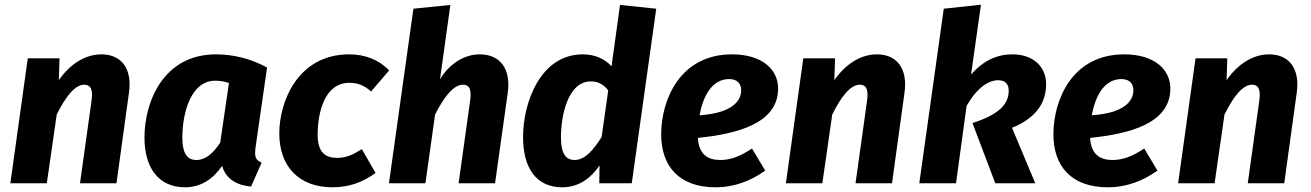

<svg xmlns="http://www.w3.org/2000/svg" viewBox="-20 -779 5571 816"><path d="M411 -548C340 -548 275 -504 230 -438L233 -531H98L24 0H179L221 -292C258 -367 298 -419 338 -419C361 -419 377 -405 369 -351L320 0H475L528 -384C543 -487 496 -548 411 -548Z M898 -548C674 -548 594 -346 594 -194C594 -66 654 17 766 17C837 17 887 -21 924 -74C940 -17 989 9 1047 14L1092 -88C1063 -99 1062 -117 1066 -152L1115 -492C1046 -530 971 -548 898 -548ZM894 -436C917 -436 933 -433 953 -426L916 -173C886 -127 853 -99 815 -99C780 -99 755 -120 755 -195C755 -298 791 -436 894 -436Z M1464 -548C1248 -548 1167 -350 1167 -212C1167 -72 1250 17 1393 17C1464 17 1523 -5 1576 -44L1518 -145C1479 -121 1451 -108 1413 -108C1363 -108 1330 -131 1330 -206C1330 -296 1357 -427 1465 -427C1499 -427 1528 -417 1557 -390L1634 -480C1590 -525 1532 -548 1464 -548Z M2019 -548C1950 -548 1888 -505 1850 -442L1894 -758L1737 -742L1633 0H1788L1829 -292C1867 -367 1907 -419 1948 -419C1971 -419 1986 -405 1978 -351L1929 0H2084L2138 -385C2152 -487 2105 -548 2019 -548Z M2615 -758 2579 -497C2552 -527 2511 -548 2457 -548C2276 -548 2203 -342 2203 -197C2203 -64 2259 17 2370 17C2442 17 2494 -25 2528 -76L2527 0H2665L2769 -742ZM2491 -433C2523 -433 2545 -420 2565 -395L2537 -197C2504 -144 2467 -99 2422 -99C2388 -99 2364 -121 2364 -196C2364 -284 2392 -433 2491 -433Z M3287 -403C3287 -483 3220 -548 3091 -548C2868 -548 2790 -352 2790 -208C2790 -73 2866 17 3021 17C3103 17 3174 -12 3232 -54L3176 -148C3127 -115 3086 -99 3041 -99C2989 -99 2950 -122 2946 -193C3113 -210 3287 -254 3287 -403ZM2953 -289C2967 -365 3003 -443 3079 -443C3118 -443 3130 -418 3130 -396C3130 -346 3086 -298 2953 -289Z M3707 -548C3636 -548 3571 -504 3526 -438L3529 -531H3394L3320 0H3475L3517 -292C3554 -367 3594 -419 3634 -419C3657 -419 3673 -405 3665 -351L3616 0H3771L3824 -384C3839 -487 3792 -548 3707 -548Z M4149 -759 3991 -742 3887 0H4043L4088 -329C4132 -406 4181 -438 4222 -438C4251 -438 4267 -423 4267 -394C4267 -338 4230 -294 4113 -256L4210 0H4380L4281 -236C4379 -275 4426 -339 4426 -421C4426 -496 4371 -548 4283 -548C4219 -548 4160 -523 4107 -462Z M4954 -403C4954 -483 4887 -548 4758 -548C4535 -548 4457 -352 4457 -208C4457 -73 4533 17 4688 17C4770 17 4841 -12 4899 -54L4843 -148C4794 -115 4753 -99 4708 -99C4656 -99 4617 -122 4613 -193C4780 -210 4954 -254 4954 -403ZM4620 -289C4634 -365 4670 -443 4746 -443C4785 -443 4797 -418 4797 -396C4797 -346 4753 -298 4620 -289Z M5374 -548C5303 -548 5238 -504 5193 -438L5196 -531H5061L4987 0H5142L5184 -292C5221 -367 5261 -419 5301 -419C5324 -419 5340 -405 5332 -351L5283 0H5438L5491 -384C5506 -487 5459 -548 5374 -548Z"/></svg>

Font: Fira Sans
Style: Bold Italic
Weight: 700
Italic angle: -8°
Designer: bBox Type GmbH & Carrois Corporate GbR & Edenspiekermann AG
Foundry: bBox Type GmbH & Carrois Corporate GbR & Edenspiekermann AG
Version: Version 4.301;PS 004.301;hotconv 1.0.88;makeotf.lib2.5.64775